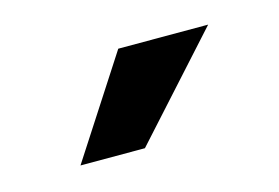

<svg xmlns="http://www.w3.org/2000/svg" viewBox="-38 -814 398 274"><g transform="rotate(-15 161.0 -676.5)"><path d="M149.4 -603 282.2 -750H149.4L54.2 -603Z"/></g></svg>

Font: Vazirmatn Medium
Style: Regular
Weight: 500
Designer: Saber Rastikerdar
Foundry: Saber Rastikerdar
Version: Version 33.003